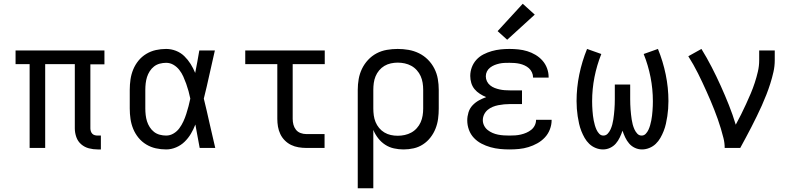

<svg xmlns="http://www.w3.org/2000/svg" viewBox="-20 -789 4240 1024"><path d="M501 8Q477 8 454 2Q431 -4 413 -19.5Q395 -35 387 -58Q379 -81 379 -104V-447H221V0H138V-447H63V-520H537V-446H462V-104Q462 -97 464.5 -89Q467 -81 472.5 -75.5Q478 -70 485.5 -68Q493 -66 501 -66H518V8Z M866 8Q838 8 811 2Q784 -4 760 -18.5Q736 -33 718.5 -54.5Q701 -76 690.5 -101.5Q680 -127 676 -154.5Q672 -182 672 -210V-310Q672 -338 676 -365.5Q680 -393 690.5 -418.5Q701 -444 718.5 -465.5Q736 -487 760 -501.5Q784 -516 811 -522Q838 -528 866 -528Q893 -528 918.5 -518Q944 -508 963 -489.5Q982 -471 996.5 -448Q1011 -425 1021 -400Q1027 -430 1032.5 -460Q1038 -490 1043 -520H1126Q1111 -456 1097 -391.5Q1083 -327 1067 -263Q1083 -198 1097.5 -132Q1112 -66 1128 0H1045Q1039 -31 1033.5 -62Q1028 -93 1022 -125Q1012 -99 998 -75.5Q984 -52 964.5 -33Q945 -14 919 -3Q893 8 866 8ZM866 -66Q887 -66 905.5 -77Q924 -88 936.5 -105Q949 -122 958 -141.5Q967 -161 973.5 -181.5Q980 -202 985.5 -222.5Q991 -243 995 -263Q991 -283 985.5 -303Q980 -323 973 -342.5Q966 -362 957.5 -381Q949 -400 936 -416.5Q923 -433 905 -443.5Q887 -454 866 -454Q849 -454 832 -449.5Q815 -445 801.5 -434.5Q788 -424 778.5 -409Q769 -394 764 -378Q759 -362 757 -344.5Q755 -327 755 -310V-210Q755 -193 757 -175.5Q759 -158 764 -142Q769 -126 778.5 -111Q788 -96 801.5 -85.5Q815 -75 832 -70.5Q849 -66 866 -66Z M1613 0Q1593 0 1572 -3.5Q1551 -7 1532.5 -16Q1514 -25 1499 -40Q1484 -55 1475 -74Q1466 -93 1462.5 -113.5Q1459 -134 1459 -155V-447H1288V-520H1712V-447H1541V-155Q1541 -139 1545 -124Q1549 -109 1558.5 -97Q1568 -85 1583 -79.5Q1598 -74 1613 -74H1711V0Z M1888 215V-310Q1888 -339 1893 -367.5Q1898 -396 1910.5 -422Q1923 -448 1943 -469.5Q1963 -491 1988.5 -504.5Q2014 -518 2043 -523Q2072 -528 2101 -528Q2130 -528 2159 -523Q2188 -518 2214.5 -505Q2241 -492 2262 -471Q2283 -450 2296.5 -423.5Q2310 -397 2315 -368Q2320 -339 2320 -310V-210Q2320 -183 2316.5 -156Q2313 -129 2303 -103.5Q2293 -78 2276 -56Q2259 -34 2236 -19Q2213 -4 2186.5 2Q2160 8 2132 8Q2107 8 2081.5 2.5Q2056 -3 2034.5 -17Q2013 -31 1997 -51.5Q1981 -72 1971 -96V215ZM2101 -65Q2120 -65 2138.5 -69Q2157 -73 2173.5 -82Q2190 -91 2203 -105.5Q2216 -120 2223.5 -137Q2231 -154 2234 -172.5Q2237 -191 2237 -210V-310Q2237 -329 2234 -347.5Q2231 -366 2223.5 -383Q2216 -400 2203 -414.5Q2190 -429 2173.5 -438Q2157 -447 2138.5 -451Q2120 -455 2101 -455Q2083 -455 2064.5 -451Q2046 -447 2030 -437.5Q2014 -428 2002 -413.5Q1990 -399 1983 -382Q1976 -365 1973.5 -346.5Q1971 -328 1971 -310V-210Q1971 -192 1973.5 -173.5Q1976 -155 1983 -138Q1990 -121 2002 -106.5Q2014 -92 2030 -82.5Q2046 -73 2064 -69Q2082 -65 2101 -65Z M2697 8Q2672 8 2646.5 5.5Q2621 3 2596 -4Q2571 -11 2548 -23Q2525 -35 2507.5 -53.5Q2490 -72 2481 -96.5Q2472 -121 2472 -147Q2472 -168 2478.5 -189.5Q2485 -211 2500 -227Q2515 -243 2534 -253.5Q2553 -264 2573 -271Q2556 -278 2539.5 -288.5Q2523 -299 2511 -313.5Q2499 -328 2493.5 -346.5Q2488 -365 2488 -384Q2488 -408 2496.5 -430.5Q2505 -453 2521 -470.5Q2537 -488 2558.5 -499Q2580 -510 2603 -516.5Q2626 -523 2649.5 -525.5Q2673 -528 2697 -528Q2721 -528 2745 -525.5Q2769 -523 2792 -516Q2815 -509 2836 -496.5Q2857 -484 2873 -466Q2889 -448 2897.5 -425Q2906 -402 2906 -378Q2906 -377 2906 -376.5Q2906 -376 2906 -375H2823Q2823 -375 2823 -375.5Q2823 -376 2823 -376Q2823 -390 2817 -403Q2811 -416 2801 -425Q2791 -434 2778 -440Q2765 -446 2751.5 -449Q2738 -452 2724.5 -453Q2711 -454 2697 -454Q2684 -454 2670.5 -453.5Q2657 -453 2643.5 -450Q2630 -447 2617.5 -442Q2605 -437 2594 -428.5Q2583 -420 2577 -408Q2571 -396 2571 -382Q2571 -368 2577 -355.5Q2583 -343 2594 -334Q2605 -325 2618 -320Q2631 -315 2644.5 -312Q2658 -309 2672 -308Q2686 -307 2700 -307H2764V-234H2700Q2684 -234 2668.5 -232.5Q2653 -231 2637.5 -228Q2622 -225 2607.5 -219Q2593 -213 2581 -203Q2569 -193 2562 -178.5Q2555 -164 2555 -148Q2555 -148 2555 -148Q2555 -148 2555 -148Q2555 -133 2562 -119Q2569 -105 2581 -95.5Q2593 -86 2607 -80Q2621 -74 2636 -71Q2651 -68 2666.5 -67Q2682 -66 2697 -66Q2713 -66 2728 -67Q2743 -68 2758 -71.5Q2773 -75 2787 -81Q2801 -87 2813 -96.5Q2825 -106 2832 -120Q2839 -134 2839 -150Q2839 -150 2839 -150Q2839 -150 2839 -150H2922Q2922 -149 2922 -149Q2922 -149 2922 -148Q2922 -123 2912.5 -98.5Q2903 -74 2885.5 -55.5Q2868 -37 2845.5 -24.5Q2823 -12 2798.5 -4.5Q2774 3 2748.5 5.5Q2723 8 2697 8ZM2685 -577 2634 -623 2768 -769 2832 -711Z M3196 8Q3176 8 3156.5 0Q3137 -8 3122.5 -22Q3108 -36 3098 -53.5Q3088 -71 3080.5 -90Q3073 -109 3068.5 -129Q3064 -149 3061 -169Q3058 -189 3056.5 -209Q3055 -229 3055 -250Q3055 -321 3069.5 -391.5Q3084 -462 3111 -528L3187 -501Q3163 -441 3150.5 -377.5Q3138 -314 3138 -249Q3138 -236 3138.5 -223.5Q3139 -211 3140 -198Q3141 -185 3142.5 -172Q3144 -159 3146.5 -146.5Q3149 -134 3152.5 -121.5Q3156 -109 3161.5 -97Q3167 -85 3176 -75.5Q3185 -66 3198 -66Q3212 -66 3221.5 -76.5Q3231 -87 3236.5 -99.5Q3242 -112 3245.5 -125Q3249 -138 3251 -151.5Q3253 -165 3254.5 -178.5Q3256 -192 3257 -205.5Q3258 -219 3258.5 -232.5Q3259 -246 3259 -260V-338H3341V-260Q3341 -246 3341.5 -232.5Q3342 -219 3343 -205.5Q3344 -192 3345.5 -178.5Q3347 -165 3349 -151.5Q3351 -138 3354.5 -125Q3358 -112 3363.5 -99.5Q3369 -87 3378.5 -76.5Q3388 -66 3402 -66Q3415 -66 3424 -75.5Q3433 -85 3438.5 -97Q3444 -109 3447.5 -121.5Q3451 -134 3453.5 -146.5Q3456 -159 3457.5 -172Q3459 -185 3460 -198Q3461 -211 3461.5 -223.5Q3462 -236 3462 -249Q3462 -314 3449.5 -377.5Q3437 -441 3413 -501L3489 -528Q3516 -462 3530.5 -391.5Q3545 -321 3545 -250Q3545 -229 3543.5 -209Q3542 -189 3539 -169Q3536 -149 3531.5 -129Q3527 -109 3519.5 -90Q3512 -71 3502 -53.5Q3492 -36 3477.5 -22Q3463 -8 3443.5 0Q3424 8 3404 8Q3384 8 3366 -0.5Q3348 -9 3335.5 -23.5Q3323 -38 3314.5 -56Q3306 -74 3300 -92Q3294 -74 3285.5 -56Q3277 -38 3264.5 -23.5Q3252 -9 3234 -0.5Q3216 8 3196 8Z M3845 0Q3845 -27 3838.5 -52.5Q3832 -78 3824.5 -103.5Q3817 -129 3808 -154Q3799 -179 3789.5 -203.5Q3780 -228 3769.5 -252.5Q3759 -277 3748 -301.5Q3737 -326 3726 -349.5Q3715 -373 3703 -397Q3691 -421 3678 -444Q3665 -467 3651 -489L3721 -528Q3750 -481 3775.5 -431.5Q3801 -382 3824 -331Q3847 -280 3867.5 -228.5Q3888 -177 3904 -124Q3919 -151 3932.5 -178.5Q3946 -206 3959 -234Q3972 -262 3984 -290.5Q3996 -319 4005.5 -348Q4015 -377 4022 -407Q4029 -437 4029 -468V-520H4112V-468Q4112 -436 4105 -405Q4098 -374 4088.5 -344Q4079 -314 4067.5 -284.5Q4056 -255 4043 -226Q4030 -197 4016 -168.5Q4002 -140 3987.5 -111.5Q3973 -83 3958 -55.5Q3943 -28 3928 0Z"/></svg>

Font: Iosevka Meiseki Sans
Style: Regular
Weight: 400
Monospace: yes
Designer: Belleve Invis
Foundry: Belleve Invis
Version: Version 11.2.6; ttfautohint (v1.8.4)